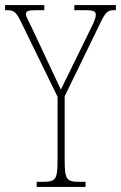

<svg xmlns="http://www.w3.org/2000/svg" viewBox="-28 -734 475 754"><path d="M116 0H308V-20H282C232 -20 226 -31 226 -108V-356L370 -652C390 -692 399 -694 425 -694H427V-714H264V-694H307C343 -694 348 -688 348 -677C348 -667 347 -660 333 -631L256 -474C235 -431 221 -402 211 -382C191 -425 172 -466 151 -510L97 -625C84 -652 74 -668 74 -678C74 -689 78 -694 115 -694H146V-714H-8V-694H-6C23 -694 33 -692 53 -651L198 -354V-108C198 -31 192 -20 142 -20H116Z"/></svg>

Font: Noto Serif Devanagari ExtraCondensed Thin
Style: Regular
Weight: 100
Width: 2
Designer: Universal Thirst, Indian Type Foundry and the Monotype Design Team
Foundry: Monotype Imaging Inc.
Version: Version 2.004